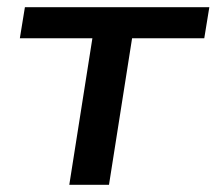

<svg xmlns="http://www.w3.org/2000/svg" viewBox="-20 -512 600 532"><path d="M172 0 236 -406H35L49 -492H560L546 -406H346L282 0Z"/></svg>

Font: Nunito Sans 10pt SemiExpanded SemiBold
Style: Italic
Weight: 600
Width: 6
Italic angle: -9°
Designer: Vernon Adams
Foundry: Vernon Adams
Version: Version 3.101;gftools[0.9.27]